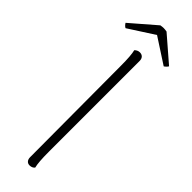

<svg xmlns="http://www.w3.org/2000/svg" viewBox="-308 -849 858 858"><g transform="rotate(45 120.5 -420.0)"><path d="M106 -19 104 -594Q104 -659 97 -686Q108 -697 122 -697Q134 -697 141 -689.5Q148 -682 148 -669V-94Q148 -29 155 -2Q146 9 130 9Q119 9 112.5 1.5Q106 -6 106 -19ZM258 -745Q256 -741 250.5 -735.5Q245 -730 241 -728L121 -806L0 -728Q-5 -730 -10 -735.5Q-15 -741 -17 -745L101 -847Q113 -849 120 -849Q128 -849 140 -847Z"/></g></svg>

Font: Arima Madurai ExtraLight
Style: Regular
Weight: 275
Designer: Joana Correia and Natanael Gama
Foundry: NDISCOVER
Version: Version 1.020